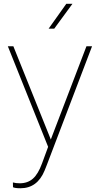

<svg xmlns="http://www.w3.org/2000/svg" viewBox="-20 -770 518 1003"><path d="M245.6 -41 249 -50.8 431.6 -528.3H460.9L224.6 91.8L212.9 121.1Q174.8 213.4 86.9 213.4Q58.6 213.4 47.9 208L47.4 183.1Q63 187.5 83 187.5Q124.5 187.5 151.9 163.3Q179.2 139.2 199.2 84.5L231.4 -2.9L21 -528.3H49.8ZM326.2 -750H358.4L263.2 -620.1H233.9Z"/></svg>

Font: TypoPRO Roboto
Style: Regular
Weight: 250
Designer: Google
Version: Version 2.136; 2016